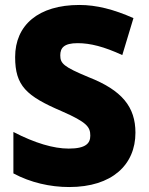

<svg xmlns="http://www.w3.org/2000/svg" viewBox="-20 -744 602 774"><path d="M526 -209C526 -313 472 -380 337 -433C236 -475 223 -488 223 -521C223 -551 238 -570 293 -570C344 -570 399 -556 473 -522L518 -671C439 -706 369 -724 300 -724C135 -724 41 -643 41 -514C41 -398 86 -357 228 -296C331 -251 344 -232 344 -197C344 -167 327 -145 257 -145C196 -145 121 -167 34 -212V-45C103 -8 182 10 259 10C432 10 526 -80 526 -209Z"/></svg>

Font: Noto Sans Armenian SemiCondensed Black
Style: Regular
Weight: 900
Width: 4
Designer: Monotype Design Team
Foundry: Monotype Imaging Inc.
Version: Version 2.008